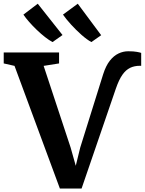

<svg xmlns="http://www.w3.org/2000/svg" viewBox="-40 -1032 798 1058"><path d="M290 7 40 -669 -19.5 -682.5V-743H285.5V-682.5L200.5 -669L349 -219.5L377.5 -118.5L402 -218.5L528.5 -623Q543.5 -670 565.2 -697.5Q587 -725 613 -737.2Q639 -749.5 666.5 -749.5Q697 -749.5 714.2 -746.2Q731.5 -743 738 -740.5V-668.5Q738 -669.5 736 -669.5Q734 -669.5 731 -669.5Q700.5 -669.5 677 -658.2Q653.5 -647 634.5 -620Q615.5 -593 598.5 -544L409.5 7ZM249 -800.5Q231 -810 208.5 -827.5Q186 -845 163 -867Q140 -889 120.8 -911Q101.5 -933 89 -951.5L168 -1011.5L304.5 -839L250 -800.5ZM463 -800.5Q439 -813.5 409 -840Q379 -866.5 351.5 -896.8Q324 -927 307 -951.5L388.5 -1011.5L517.5 -838L464 -800.5Z"/></svg>

Font: Merriweather 24pt
Style: Bold
Weight: 700
Designer: Eben Sorkin
Foundry: Eben Sorkin
Version: Version 2.100